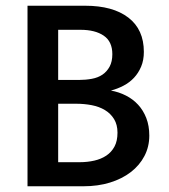

<svg xmlns="http://www.w3.org/2000/svg" viewBox="-20 -650 588 670"><path d="M277 -630Q374 -630 428 -588.5Q482 -547 482 -469Q482 -440 472.5 -417.5Q463 -395 447.5 -378.5Q432 -362 411 -351Q390 -340 367 -334Q395 -329 419.5 -316.5Q444 -304 462 -284.5Q480 -265 490.5 -238Q501 -211 501 -177Q501 -138 484 -105.5Q467 -73 436.5 -49.5Q406 -26 364 -13Q322 0 271 0H76V-630ZM183 -371H255Q279 -371 300.5 -375Q322 -379 337.5 -389.5Q353 -400 362.5 -417.5Q372 -435 372 -461Q372 -505 342 -525.5Q312 -546 261 -546H183ZM183 -84H258Q285 -84 309 -89.5Q333 -95 351 -107Q369 -119 379.5 -138.5Q390 -158 390 -187Q390 -215 378 -234.5Q366 -254 346 -266Q326 -278 300 -283Q274 -288 246 -288H183Z"/></svg>

Font: Mukta Mahee Medium
Style: Regular
Weight: 500
Designer: Shuchita Grover, Noopur Datye, Girish Dalvi, Yashodeep Gholap
Foundry: Ek Type
Version: Version 2.538;PS 1.000;hotconv 16.6.51;makeotf.lib2.5.65220;